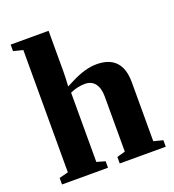

<svg xmlns="http://www.w3.org/2000/svg" viewBox="-128 -794 811 894"><g transform="rotate(-20 278.0 -347.0)"><path d="M212.9 -495.1Q212.9 -462.9 210 -418.9L243.7 -436Q313 -471.2 368.2 -471.2Q495.1 -471.2 495.1 -335.9V-43.9L541 -32.2V0H313V-32.2L354 -43.9V-316.9Q354 -357.9 336.7 -380.9Q319.3 -403.8 287.1 -403.8Q250 -403.8 212.9 -387.2V-43.9L254.9 -32.2V0H26.9V-32.2L71.8 -43.9V-649.9L24.9 -661.6V-693.8H212.9Z"/></g></svg>

Font: Liberation Serif
Style: Bold
Weight: 700
Designer: Steve Matteson
Foundry: Ascender Corporation
Version: Version 2.1.5